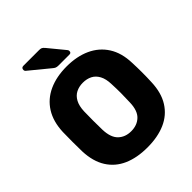

<svg xmlns="http://www.w3.org/2000/svg" viewBox="-248 -1051 1207 1207"><g transform="rotate(-45 356.0 -447.5)"><path d="M356 10Q263.6 10 195.9 -19.8Q128.3 -49.6 90.1 -110.5Q51.9 -171.4 48.3 -262.3Q47.3 -304.8 47.3 -348.1Q47.3 -391.5 48.3 -435.2Q51.9 -525.1 90.5 -586.3Q129.1 -647.5 197.3 -678.8Q265.5 -710 356 -710Q446.5 -710 514.7 -678.8Q582.9 -647.5 622 -586.3Q661.1 -525.1 663.7 -435.2Q665.7 -391.5 665.7 -348.1Q665.7 -304.8 663.7 -262.3Q660.5 -171.4 622.1 -110.5Q583.7 -49.6 516.1 -19.8Q448.4 10 356 10ZM356 -134.4Q408.9 -134.4 442.2 -166.1Q475.5 -197.7 477.6 -267.9Q479.6 -311.6 479.6 -350.6Q479.6 -389.6 477.6 -432.1Q476.3 -478.9 460.4 -508.5Q444.5 -538.1 417.8 -551.9Q391.1 -565.6 356 -565.6Q321.9 -565.6 294.9 -551.9Q267.9 -538.1 252 -508.5Q236.1 -478.9 234.4 -432.1Q233.4 -389.6 233.4 -350.6Q233.4 -311.6 234.4 -267.9Q237.1 -197.7 270.3 -166.1Q303.5 -134.4 356 -134.4ZM324.3 -750Q310.5 -750 302.4 -753.7Q294.4 -757.4 286.4 -764.4L153.6 -873.4Q148.6 -878.4 148.6 -885.4Q148.6 -905 167.6 -905H307.4Q319.9 -905 327.2 -901.6Q334.5 -898.2 344.4 -886.4L432.7 -779Q437.7 -774 437.7 -766Q437.7 -750 421.7 -750Z"/></g></svg>

Font: Rubik Light
Style: Regular
Weight: 300
Designer: Hubert and Fischer
Foundry: Hubert and Fischer
Version: Version 2.300;gftools[0.9.30]